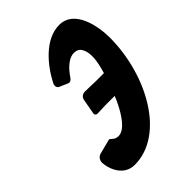

<svg xmlns="http://www.w3.org/2000/svg" viewBox="-215 -826 923 923"><g transform="rotate(-45 246.0 -364.5)"><path d="M306 -415C295 -415 282 -415 267 -416L221 -417C208 -416 195 -408 192 -391L179 -319C178 -317 178 -315 178 -312C178 -303 184 -299 192 -299L223 -300C235 -301 249 -301 260 -301H310C303 -282 297 -269 292 -261L293 -262C269 -214 230 -151 187 -151C174 -151 164 -155 156 -163C150 -169 146 -172 142 -172L64 -152H65C50 -148 40 -133 40 -116C45 -54 81 2 144 2C348 2 492 -263 492 -516C492 -595 466 -731 363 -731C266 -731 186 -634 144 -552C142 -548 141 -544 141 -539C141 -534 142 -524 155 -519L194 -502C197 -501 200 -500 202 -500C210 -500 218 -507 226 -520L231 -527C256 -561 288 -586 317 -586C336 -586 349 -579 357 -565L356 -566C365 -553 369 -535 369 -511C369 -479 360 -446 351 -415Z"/></g></svg>

Font: Bangerz
Style: Regular
Weight: 400
Designer: vernon adams
Foundry: Vernon Adams
Version: Version 2.10;December 28, 2023;FontCreator 13.0.0.2683 64-bi